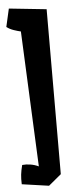

<svg xmlns="http://www.w3.org/2000/svg" viewBox="-67 -938 480 1115"><g transform="rotate(-5 173.5 -380.5)"><path d="M172.4 142.6 15.1 120.1Q13.7 87.9 16.4 64.5Q19 41 27.3 8.8Q50.3 6.3 75.4 10.5Q100.6 14.6 123 25.4L87.4 -764.2Q69.8 -768.1 46.9 -775.9Q23.9 -783.7 5.4 -797.4L29.3 -902.8L247.6 -879.9L246.1 81.5Z"/></g></svg>

Font: Fruktur
Style: Regular
Weight: 400
Designer: Viktoriya Grabowska, Eben Sorkin
Foundry: Viktoriya Grabowska
Version: Version 1.008; ttfautohint (v1.8.4.7-5d5b)